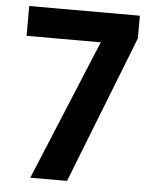

<svg xmlns="http://www.w3.org/2000/svg" viewBox="-52 -758 644 802"><g transform="rotate(5 270.0 -357.0)"><path d="M105 0H259L502 -619V-714H38V-589H349Z"/></g></svg>

Font: Noto Sans Lao Looped SemiCondensed
Style: Bold
Weight: 700
Width: 4
Designer: Mark Frömberg, Ben Mitchell
Foundry: The Fontpad Ltd
Version: Version 1.002